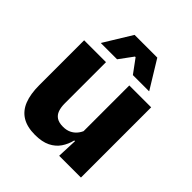

<svg xmlns="http://www.w3.org/2000/svg" viewBox="-192 -813 950 950"><g transform="rotate(45 283.0 -338.0)"><path d="M46.6 -491.4H199.6V-202.7Q199.6 -175.7 206.6 -155.9Q213.6 -136.1 230.1 -125.4Q246.7 -114.7 275 -114.7Q299.1 -114.7 316.9 -123.2Q334.6 -131.7 346.7 -146.1Q358.9 -160.5 365 -177.9L388.7 -106.4H362.5Q354.7 -73.5 336.4 -46.6Q318.1 -19.7 286.3 -4Q254.5 11.7 205.1 11.7Q150.6 11.7 115.3 -9.5Q80.1 -30.8 63.3 -72.9Q46.6 -115 46.6 -178.1ZM362.6 -491.4H515.6V0H363.3L368.3 -122.9L362.6 -137.2ZM115.4 -542.1 204.1 -686.8H363.1L451.7 -542.1V-540.2H338.8L285.7 -612.4H281.4L228.3 -540.2H115.4Z"/></g></svg>

Font: Anek Devanagari Medium
Style: Regular
Weight: 500
Designer: Kailash Malviya (Devanagari) & Yesha Goshar (Latin)
Foundry: Ek Type
Version: Version 1.003